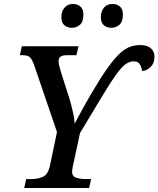

<svg xmlns="http://www.w3.org/2000/svg" viewBox="-20 -947 798 967"><path d="M102 0 112 -45H136Q169 -45 195 -56Q221 -67 231 -110L267 -282L153 -616Q143 -645 132.5 -657Q122 -669 93 -669H80L90 -714H375L365 -669H317Q275 -669 275 -641Q275 -630 278.5 -615Q282 -600 288 -581L331 -446Q340 -415 347.5 -382Q355 -349 356 -324Q368 -347 390 -387.5Q412 -428 442 -479Q487 -556 521 -603.5Q555 -651 582 -676.5Q609 -702 634 -711Q659 -720 688 -720Q721 -720 739.5 -704Q758 -688 758 -661Q758 -629 739 -610Q720 -591 696 -589Q693 -609 684 -623.5Q675 -638 654 -638Q632 -638 612 -623.5Q592 -609 564.5 -571Q537 -533 494 -461.5Q451 -390 383 -277L347 -110Q346 -104 344.5 -96Q343 -88 343 -83Q343 -59 363.5 -52Q384 -45 416 -45H439L429 0ZM542 -807Q518 -807 503 -820Q488 -833 488 -860Q488 -890 503.5 -908.5Q519 -927 546 -927Q569 -927 584 -914Q599 -901 599 -874Q599 -836 580.5 -821.5Q562 -807 542 -807ZM343 -807Q319 -807 304 -820Q289 -833 289 -860Q289 -890 305 -908.5Q321 -927 347 -927Q370 -927 385 -914Q400 -901 400 -874Q400 -836 382 -821.5Q364 -807 343 -807Z"/></svg>

Font: Noto Serif Medium
Style: Italic
Weight: 500
Italic angle: -12°
Designer: Monotype Design Team
Foundry: Monotype Imaging Inc.
Version: Version 2.014; ttfautohint (v1.8.4.7-5d5b)